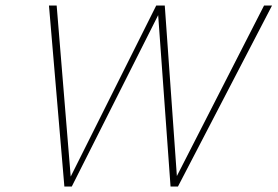

<svg xmlns="http://www.w3.org/2000/svg" viewBox="-20 -678 1009 698"><path d="M940 -658H969L627 0H600L555 -623L241 0H214L158 -658H186L237 -36L548 -658H579L623 -38Z"/></svg>

Font: EauTestText Extralight
Style: Italic
Weight: 250
Italic angle: -12°
Designer: Christian Thalmann (Catharsis Fonts)
Version: Version 0.001;PS 000.001;hotconv 1.0.88;makeotf.lib2.5.64775